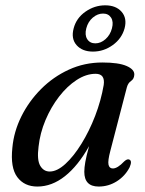

<svg xmlns="http://www.w3.org/2000/svg" viewBox="-20 -692 546 722"><path d="M395 -125Q385 -87.5 388 -73Q391 -58.5 404.5 -58.5Q422 -58.5 447 -85Q458.5 -95.5 466 -92Q478 -87.5 467.5 -63Q450.5 -30 419.2 -10.2Q388 9.5 351 9.5Q297 9.5 297 -46Q297 -61.5 300.8 -83Q304.5 -104.5 315 -142.5Q273.5 -68.5 224.2 -29.5Q175 9.5 120.5 9.5Q71.5 9.5 45 -26Q18.5 -61.5 26.5 -136.5Q32 -197 60.2 -254Q88.5 -311 134.2 -357Q180 -403 238.8 -430Q297.5 -457 365 -457Q426 -457 456.2 -443.8Q486.5 -430.5 485 -410.5Q484 -395 472.8 -387.5Q461.5 -380 457 -363.5ZM125 -140.5Q118.5 -90.5 131.2 -68.8Q144 -47 167 -47Q194.5 -47 225.8 -75.5Q257 -104 286.2 -151.2Q315.5 -198.5 337.8 -256.2Q360 -314 370 -372.5Q376 -414.5 339.5 -414.5Q304 -414.5 268.2 -391.2Q232.5 -368 202 -328.5Q171.5 -289 151 -240.2Q130.5 -191.5 125 -140.5ZM329.5 -498Q289.5 -498 268 -522.2Q246.5 -546.5 257 -585.5Q267 -624 301.2 -648Q335.5 -672 375.5 -672Q416 -672 437.2 -647.8Q458.5 -623.5 448.5 -585.5Q438 -547 404 -522.5Q370 -498 329.5 -498ZM367.5 -641Q347 -641 329 -625.8Q311 -610.5 304.5 -585.5Q298 -560.5 308 -544.8Q318 -529 338.5 -529Q359 -529 376.8 -544.8Q394.5 -560.5 401 -585.5Q407.5 -610 397.8 -625.5Q388 -641 367.5 -641Z"/></svg>

Font: Fraunces 72pt S050
Style: Italic
Weight: 400
Italic angle: -16°
Version: Version 1.000; ttfautohint (v1.8.3)